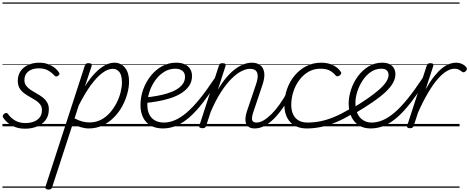

<svg xmlns="http://www.w3.org/2000/svg" viewBox="-20 -1030 3826 1565"><path d="M185 19Q138 19 102.5 5Q67 -9 42.5 -30Q18 -51 6 -71Q1 -79 2.5 -87Q4 -95 14 -102Q23 -109 30.5 -109.5Q38 -110 45 -101Q67 -69 102.5 -48Q138 -27 187 -27Q225 -27 255.5 -38.5Q286 -50 304 -73.5Q322 -97 322 -132Q322 -159 308 -178Q294 -197 271.5 -211.5Q249 -226 223.5 -240Q198 -254 175.5 -271Q153 -288 139 -312Q125 -336 125 -371Q125 -416 147 -449Q169 -482 209 -500.5Q249 -519 300 -519Q342 -519 374.5 -506Q407 -493 428.5 -475Q450 -457 460 -440Q466 -431 465 -425.5Q464 -420 453 -412Q445 -406 438 -406.5Q431 -407 424 -414Q398 -442 368.5 -457.5Q339 -473 296 -473Q244 -473 211.5 -448Q179 -423 179 -377Q179 -350 193.5 -331Q208 -312 230.5 -297Q253 -282 278.5 -268Q304 -254 326.5 -237Q349 -220 363.5 -196.5Q378 -173 378 -139Q378 -86 351.5 -51Q325 -16 281 1.5Q237 19 185 19ZM0 490H479V500H0ZM0 -20H479V0H0ZM0 -505H479V-500H0ZM0 -1010H479V-1000H0Z M374 515Q361 515 354 508.5Q347 502 351 491L671 -494Q675 -506 681 -510.5Q687 -515 701 -515Q718 -515 724 -509.5Q730 -504 727 -492L672 -326Q715 -394 757 -436.5Q799 -479 837.5 -499Q876 -519 912 -519Q966 -519 999 -478Q1032 -437 1032 -366Q1032 -320 1018 -268Q1004 -216 977 -165.5Q950 -115 909.5 -74Q869 -33 817.5 -8Q766 17 703 17Q672 17 637.5 6.5Q603 -4 574 -23L405 496Q402 506 395.5 510.5Q389 515 374 515ZM588 -65Q624 -46 653.5 -39Q683 -32 709 -32Q760 -32 801.5 -53Q843 -74 875 -110Q907 -146 929.5 -189.5Q952 -233 963 -277.5Q974 -322 974 -360Q974 -393 966 -417.5Q958 -442 940.5 -455.5Q923 -469 898 -469Q860 -469 815 -436Q770 -403 721 -336.5Q672 -270 621 -169ZM459 490H1075V500H459ZM459 -20H1075V0H459ZM459 -505H1075V-500H459ZM459 -1010H1075V-1000H459Z M1309 17Q1249 17 1208 -6.5Q1167 -30 1146 -73Q1125 -116 1125 -173Q1125 -240 1147.5 -301.5Q1170 -363 1209.5 -412.5Q1249 -462 1301.5 -490.5Q1354 -519 1415 -519Q1460 -519 1488.5 -504.5Q1517 -490 1531 -466Q1545 -442 1545 -411Q1545 -364 1521 -329.5Q1497 -295 1457 -270Q1417 -245 1366.5 -229Q1316 -213 1263 -204Q1210 -195 1161 -190L1168 -236Q1212 -240 1257 -248Q1302 -256 1343.5 -268.5Q1385 -281 1417.5 -300Q1450 -319 1469 -344.5Q1488 -370 1488 -404Q1488 -437 1466 -453.5Q1444 -470 1408 -470Q1360 -470 1318.5 -444.5Q1277 -419 1246 -376Q1215 -333 1198 -281Q1181 -229 1181 -176Q1181 -128 1197.5 -96Q1214 -64 1244.5 -47.5Q1275 -31 1317 -31Q1327 -31 1330.5 -23.5Q1334 -16 1332.5 -6.5Q1331 3 1325 10Q1319 17 1309 17ZM1065 490H1553V500H1065ZM1065 -20H1553V0H1065ZM1065 -505H1553V-500H1065ZM1065 -1010H1553V-1000H1065Z M1306 17Q1297 17 1292.5 10Q1288 3 1289.5 -7Q1291 -17 1297.5 -24Q1304 -31 1315 -31Q1360 -31 1406 -50.5Q1452 -70 1502 -112.5Q1552 -155 1609 -225.5Q1666 -296 1733 -397Q1739 -405 1747.5 -402Q1756 -399 1761.5 -391Q1767 -383 1762 -375Q1694 -271 1636 -196Q1578 -121 1524 -74Q1470 -27 1417 -5Q1364 17 1306 17ZM1552 490V500ZM1552 -20V0ZM1552 -505V-500ZM1552 -1010V-1000Z M2057 17Q2029 17 2011.5 7Q1994 -3 1986.5 -21.5Q1979 -40 1980.5 -66Q1982 -92 1993 -124L2067 -343Q2081 -384 2080.5 -412Q2080 -440 2064.5 -454.5Q2049 -469 2018 -469Q1987 -469 1948.5 -450Q1910 -431 1867.5 -389Q1825 -347 1781.5 -280Q1738 -213 1697 -117L1660 -4Q1657 6 1650.5 10.5Q1644 15 1629 15Q1617 15 1609 10Q1601 5 1605 -6L1764 -494Q1768 -506 1774 -510.5Q1780 -515 1794 -515Q1810 -515 1816 -509Q1822 -503 1818 -491L1756 -299Q1792 -360 1828.5 -402Q1865 -444 1901 -470Q1937 -496 1970 -507.5Q2003 -519 2032 -519Q2074 -519 2100.5 -499.5Q2127 -480 2133.5 -439Q2140 -398 2118 -334L2047 -123Q2030 -74 2035 -52.5Q2040 -31 2071 -31Q2081 -31 2085 -23.5Q2089 -16 2087.5 -7Q2086 2 2078.5 9.5Q2071 17 2057 17ZM1553 490H2224V500H1553ZM1553 -20H2224V0H1553ZM1553 -505H2224V-500H1553ZM1553 -1010H2224V-1000H1553Z M2056 17Q2046 17 2041 9.5Q2036 2 2037.5 -7Q2039 -16 2047.5 -23.5Q2056 -31 2071 -31Q2098 -31 2129.5 -49.5Q2161 -68 2194 -101Q2227 -134 2259 -179Q2291 -224 2320 -277Q2325 -287 2334 -286Q2343 -285 2349 -278.5Q2355 -272 2351 -262Q2320 -200 2284.5 -149Q2249 -98 2211.5 -61Q2174 -24 2135 -3.5Q2096 17 2056 17ZM2224 490V500ZM2224 -20V0ZM2224 -505V-500ZM2224 -1010V-1000Z M2482 17Q2392 17 2345 -35.5Q2298 -88 2298 -176Q2298 -242 2319.5 -303.5Q2341 -365 2381 -413.5Q2421 -462 2476 -490.5Q2531 -519 2598 -519Q2654 -519 2695 -498.5Q2736 -478 2756 -447Q2763 -438 2761 -431Q2759 -424 2749 -415Q2738 -408 2730 -408Q2722 -408 2715 -416Q2696 -439 2668 -454.5Q2640 -470 2592 -470Q2537 -470 2493.5 -444.5Q2450 -419 2418.5 -376Q2387 -333 2370.5 -280.5Q2354 -228 2354 -175Q2354 -132 2368.5 -99.5Q2383 -67 2412.5 -49Q2442 -31 2487 -31Q2498 -31 2502.5 -23.5Q2507 -16 2506 -6.5Q2505 3 2498.5 10Q2492 17 2482 17ZM2224 490H2759V500H2224ZM2224 -20H2759V0H2224ZM2224 -505H2759V-500H2224ZM2224 -1010H2759V-1000H2224Z M2480 17Q2471 17 2466.5 10Q2462 3 2463 -6.5Q2464 -16 2469.5 -23.5Q2475 -31 2486 -31Q2538 -31 2591 -41.5Q2644 -52 2703.5 -76.5Q2763 -101 2832 -142Q2838 -145 2844 -141Q2850 -137 2853.5 -129Q2857 -121 2856.5 -113Q2856 -105 2848 -100Q2778 -58 2715 -32Q2652 -6 2594 5.5Q2536 17 2480 17ZM2759 490V500ZM2759 -20V0ZM2759 -505V-500ZM2759 -1010V-1000Z M2855 -149Q2926 -192 2980.5 -230Q3035 -268 3072 -301Q3109 -334 3128 -363.5Q3147 -393 3147 -418Q3147 -443 3132.5 -456.5Q3118 -470 3089 -470Q3041 -470 3002 -443Q2963 -416 2935 -373Q2907 -330 2892 -282Q2877 -234 2877 -191Q2877 -153 2886.5 -123Q2896 -93 2913.5 -73Q2931 -53 2955.5 -42Q2980 -31 3010 -31Q3020 -31 3024 -23.5Q3028 -16 3026 -6.5Q3024 3 3017.5 10Q3011 17 3002 17Q2942 17 2902 -10Q2862 -37 2842 -83.5Q2822 -130 2822 -187Q2822 -240 2841 -298.5Q2860 -357 2896 -406.5Q2932 -456 2982.5 -487.5Q3033 -519 3096 -519Q3134 -519 3157.5 -506Q3181 -493 3192 -471.5Q3203 -450 3203 -425Q3203 -389 3182.5 -353Q3162 -317 3121.5 -279Q3081 -241 3019 -198.5Q2957 -156 2873 -106ZM2759 490H3247V500H2759ZM2759 -20H3247V0H2759ZM2759 -505H3247V-500H2759ZM2759 -1010H3247V-1000H2759Z M3000 17Q2991 17 2986.5 10Q2982 3 2983.5 -7Q2985 -17 2991.5 -24Q2998 -31 3009 -31Q3054 -31 3100 -50.5Q3146 -70 3196 -112.5Q3246 -155 3303 -225.5Q3360 -296 3427 -397Q3433 -405 3441.5 -402Q3450 -399 3455.5 -391Q3461 -383 3456 -375Q3388 -271 3330 -196Q3272 -121 3218 -74Q3164 -27 3111 -5Q3058 17 3000 17ZM3246 490V500ZM3246 -20V0ZM3246 -505V-500ZM3246 -1010V-1000Z M3321 15Q3309 15 3302 10Q3295 5 3299 -6L3458 -494Q3462 -506 3468.5 -510.5Q3475 -515 3488 -515Q3504 -515 3509.5 -509Q3515 -503 3511 -490L3449 -301Q3485 -365 3519 -407.5Q3553 -450 3584 -474.5Q3615 -499 3643 -509Q3671 -519 3696 -519Q3725 -519 3748 -507.5Q3771 -496 3782 -480Q3787 -474 3785.5 -466.5Q3784 -459 3777 -451Q3769 -443 3762 -441Q3755 -439 3748 -444Q3737 -453 3721.5 -461.5Q3706 -470 3684 -470Q3656 -470 3622.5 -451Q3589 -432 3551.5 -390Q3514 -348 3473 -280Q3432 -212 3388 -114L3352 -4Q3349 6 3341.5 10.5Q3334 15 3321 15ZM3247 490H3726V500H3247ZM3247 -20H3726V0H3247ZM3247 -505H3726V-500H3247ZM3247 -1010H3726V-1000H3247Z"/></svg>

Font: Playwrite AU TAS Guides
Style: Regular
Weight: 400
Designer: Veronika Burian, José Scaglione
Foundry: TypeTogether
Version: Version 1.003